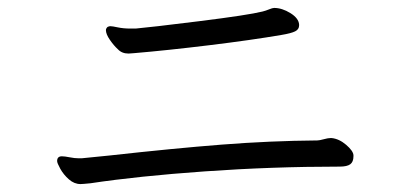

<svg xmlns="http://www.w3.org/2000/svg" viewBox="-20 -588 1040 484"><path d="M690 -500Q614 -487 507.5 -474Q401 -461 318 -454L304 -453Q287 -453 277 -464Q267 -473 257 -487.5Q247 -502 247 -512Q247 -516 251 -520Q255 -522 258 -522Q263 -522 277 -519Q291 -516 309 -516H322Q357 -519 481.5 -534.5Q606 -550 642 -559Q650 -561 658.5 -564.5Q667 -568 671 -568Q691 -568 712 -555Q733 -542 734 -526V-524Q734 -514 724 -509Q714 -504 690 -500ZM836 -168Q666 -168 496.5 -156Q327 -144 208 -126Q188 -124 183 -124Q167 -124 153.5 -136Q140 -148 132 -162.5Q124 -177 124 -182Q124 -188 127 -191Q130 -194 136 -194Q143 -194 155.5 -191.5Q168 -189 178 -189H186L256 -196Q418 -214 539.5 -223.5Q661 -233 780 -234Q785 -234 796 -237Q807 -240 813 -240H816Q835 -238 852.5 -223Q870 -208 871 -197V-194Q871 -180 863 -174Q855 -168 836 -168Z"/></svg>

Font: Fusion Kai T
Style: Regular
Weight: 400
Designer: Fontworks Inc.
Version: Version 24.134;May 13, 2024